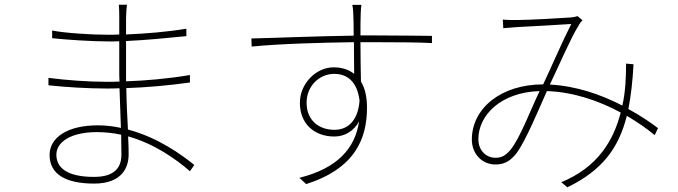

<svg xmlns="http://www.w3.org/2000/svg" viewBox="-20 -762 2908 824"><path d="M436.1 -382.1C454.2 -382.1 473.7 -382.1 492.9 -383.2C495 -333.1 496.8 -271 498.9 -213.1C467 -220.2 433.2 -224.1 399.1 -224.1C271.3 -224.1 192.8 -172.9 192.8 -96.9C192.8 -13.8 262.8 25.9 383.9 25.9C506.7 25.9 532 -46.9 532 -98C532 -114 532 -141 529.8 -176.8C642.8 -144.9 736.2 -78.8 795.1 -27L813.9 -54C762.1 -95.9 659.1 -171.9 529.1 -206C526.3 -257.8 523.1 -320 522 -383.9C606.9 -386.7 702.1 -394.9 795.1 -408V-440C699.9 -424 604 -415.8 521 -413V-585.9C605.1 -589.8 690.7 -598 779.8 -606.9V-638.8C696.7 -625 608 -617.9 521 -614V-682.9C522 -713.8 522.7 -728 524.9 -741.8H490.1C491.1 -733.7 491.8 -707.7 491.8 -692.8V-614C474.8 -612.9 459.2 -612.9 442.1 -612.9C374.3 -612.9 257.8 -620 203.8 -631V-598C259.9 -592 371.8 -584.2 442.8 -584.2C458.8 -584.2 475.9 -583.8 491.8 -584.9V-456C491.8 -443.9 491.8 -429 492.9 -411.9C473 -410.9 454.2 -410.9 436.1 -410.9C361.2 -410.9 261 -418 187.9 -427.9V-396C261 -387.8 362.2 -382.1 436.1 -382.1ZM221.9 -98C221.9 -150.9 280.9 -195 396 -195C431.8 -195 467 -191.1 500 -183.9C500 -150.9 501.1 -120 501.1 -98C501.1 -21 442.8 -2.8 383.9 -2.8C261.7 -2.8 221.9 -46.2 221.9 -98Z M1415.1 -204.9C1349.1 -204.9 1295.8 -245 1295.8 -321C1295.8 -394.2 1351.9 -445 1414.1 -445C1469.1 -445 1513.1 -413 1523.1 -329.9C1517 -253.9 1481.2 -204.9 1415.1 -204.9ZM1527 -610.1C1527 -648.1 1527 -682.9 1528.1 -703.8C1528.1 -712 1529.8 -735.1 1530.9 -741.1H1491.8C1494 -734 1496.1 -712.7 1496.1 -703.8C1497.2 -683.9 1497.9 -649.1 1497.9 -609C1338.8 -606.9 1159.1 -599.1 1058.9 -596.9L1060 -562.1C1180 -574.2 1354.8 -578.8 1498.9 -581C1498.9 -528.1 1500 -471.9 1500 -445C1476.9 -463.1 1447.8 -473 1411.9 -473C1334.9 -473 1267 -402 1267 -321C1267 -230.1 1329.2 -176.1 1415.1 -176.1C1458.1 -176.1 1497.9 -198.2 1521 -241.1C1503.9 -123.2 1425.8 -39.1 1264.9 1.1L1294 28.1C1503.9 -39.1 1555 -166.9 1555 -300.1C1555 -344.1 1547.2 -382.1 1529.1 -411.9C1528.1 -456 1527 -521 1527 -581H1573.9C1710.9 -581 1785.9 -579.9 1833.8 -577.1V-608C1795.8 -608 1706 -610.1 1572.8 -610.1Z M2170.8 -119C2147.7 -92 2130.7 -84.9 2105.8 -84.9C2068.9 -84.9 2033 -113.3 2033 -165.1C2033 -267 2128.9 -366.1 2295.8 -371.1C2255.7 -288 2212.7 -170.8 2170.8 -119ZM2804 -212C2769.9 -237.9 2726.9 -267 2676.8 -294C2687.9 -351.2 2695 -414.1 2698.9 -486.2L2666.9 -489C2666.9 -429 2664.1 -366.8 2650.9 -308.9C2561.8 -355.1 2454.9 -393.1 2339.8 -399.1C2384.9 -493.3 2433.9 -608 2462 -649.9C2468 -663 2473.7 -668 2479.8 -675.1L2458.8 -692.8C2449.9 -690 2442.1 -688.2 2430 -687.1C2394.2 -684.3 2247.2 -676.1 2201 -676.1C2181.8 -676.1 2159.8 -675.8 2137.8 -677.9L2139.9 -641C2159.8 -643.1 2180.8 -643.8 2202.8 -646C2246.8 -648.1 2393.8 -656.2 2431.8 -659.1C2393.8 -585.2 2353 -489 2311.1 -399.9C2130 -399.9 2005 -296.9 2005 -163C2005 -101.9 2048.7 -56.1 2105.8 -56.1C2139.9 -56.1 2168 -66.8 2197.8 -105.8C2236.9 -159.8 2290.1 -288 2327.1 -371.1C2443.2 -367.2 2552.9 -328.1 2643.8 -279.1C2612.9 -157 2543 -43 2388.8 19.9L2414.8 41.9C2561.8 -29.1 2634.9 -123.9 2670.1 -264.9C2716.3 -237.9 2756.7 -209.2 2789.8 -182.2Z"/></svg>

Font: Karasuma Gothic
Style: Thin
Weight: 200
Designer: Rasmus Andersson / Ryoko Ishizuka
Foundry: rsms
Version: Version 1.00